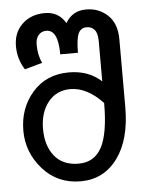

<svg xmlns="http://www.w3.org/2000/svg" viewBox="-50 -722 600 760"><g transform="rotate(-5 250.0 -342.0)"><path d="M441.4 -281.2Q441.4 -152.3 386.7 -78.1Q332 -3.9 240.2 -3.9Q148.4 -3.9 89.8 -70.3Q31.2 -136.7 31.2 -222.7Q31.2 -312.5 85.9 -375Q140.6 -437.5 230.5 -437.5Q308.6 -437.5 359.4 -390.6V-550.8Q359.4 -582 347.7 -595.7Q335.9 -609.4 316.4 -609.4Q293 -609.4 283.2 -587.9Q273.4 -566.4 273.4 -511.7H203.1Q203.1 -609.4 156.2 -609.4Q136.7 -609.4 125 -595.7Q113.3 -582 113.3 -558.6Q113.3 -515.6 128.9 -484.4L58.6 -464.8Q31.2 -507.8 31.2 -558.6Q31.2 -613.3 66.4 -646.5Q101.6 -679.7 156.2 -679.7Q210.9 -679.7 238.3 -632.8Q265.6 -679.7 320.3 -679.7Q371.1 -679.7 406.2 -646.5Q441.4 -613.3 441.4 -550.8ZM359.4 -304.7Q296.9 -371.1 230.5 -371.1Q175.8 -371.1 142.6 -330.1Q109.4 -289.1 109.4 -222.7Q109.4 -156.2 142.6 -115.2Q175.8 -74.2 238.3 -74.2Q300.8 -74.2 330.1 -128.9Q359.4 -183.6 359.4 -304.7Z"/></g></svg>

Font: 和音 by 宁静之雨，公众号njzyshare
Style: Regular
Weight: 400
Designer: Steve Matteson
Foundry: Ascender Corporation
Version: Version 6.00;June 8, 2018;FontCreator 11.0.0.2388 32-bit